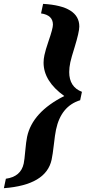

<svg xmlns="http://www.w3.org/2000/svg" viewBox="-55 -819 473 1002"><path d="M-34.7 163.1 -24.4 113.8Q54.2 103 68.8 34.2Q72.8 15.1 76.9 -32.2Q81.1 -79.6 86.4 -105Q113.8 -233.9 280.3 -317.9Q172.4 -395.5 172.4 -492.2Q172.4 -511.2 176.8 -531.2Q182.1 -557.1 198.2 -604Q221.2 -669.9 221.2 -690.4Q221.2 -740.2 159.2 -749L169.9 -798.8Q358.9 -788.1 358.9 -680.7Q358.9 -652.3 334 -571.3Q317.4 -518.6 312 -494.1Q306.2 -466.3 306.2 -442.9Q306.2 -365.2 372.6 -339.8L363.3 -295.9Q263.2 -265.1 237.3 -142.1Q231.9 -116.7 226.1 -64.7Q220.2 -12.7 214.4 14.2Q186 146.5 -34.7 163.1Z"/></svg>

Font: Munson
Style: Bold Italic
Weight: 700
Italic angle: -12°
Designer: Paul James MIller
Foundry: High-Logic / Made with FontCreator
Version: Version 2.10;May 5, 2019;FontCreator 11.5.0.2430 64-bit